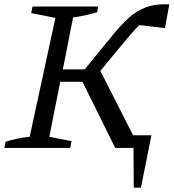

<svg xmlns="http://www.w3.org/2000/svg" viewBox="-31 -678 796 880"><path d="M-11 0 -6 -28Q45 -45 105 -51L223 -596L112 -618L118 -648H419L414 -622Q388 -614 360.5 -608Q333 -602 304 -598L257 -360H357L488 -520Q523 -563 558.5 -595.5Q594 -628 638 -644.5Q682 -661 745 -658L725 -549L608 -563Q593 -549 577 -530.5Q561 -512 542 -490L429 -353L579 -58H663L615 182H582L581 0H497L347 -303H245L195 -51L297 -31L291 0Z"/></svg>

Font: Piazzolla
Style: Italic
Weight: 400
Italic angle: -11.3°
Designer: Juan Pablo del Peral
Foundry: Huerta Tipografica
Version: Version 1.330